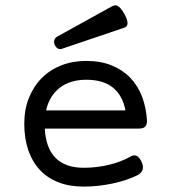

<svg xmlns="http://www.w3.org/2000/svg" viewBox="-20 -691 640 722"><path d="M148.4 -207.5Q152.3 -133.8 189.2 -96.9Q226.1 -60.1 294.4 -60.1Q343.8 -60.1 390.1 -71.3Q436.5 -82.5 470.2 -102.1Q485.8 -110.8 496.3 -103.5Q506.8 -96.2 513.2 -80.6Q520 -64.9 516.1 -52.5Q512.2 -40 496.1 -31.7Q477.1 -22.5 453.9 -14.6Q430.7 -6.8 404.5 -1.2Q378.4 4.4 350.6 7.6Q322.8 10.7 294.4 10.7Q240.7 10.7 199.2 -5.6Q157.7 -22 129.4 -52.5Q101.1 -83 86.2 -126.7Q71.3 -170.4 71.3 -225.6Q71.3 -278.8 88.6 -322.5Q106 -366.2 136.7 -397.2Q167.5 -428.2 210.2 -445.1Q252.9 -461.9 304.2 -461.9Q358.4 -461.9 399.9 -445.1Q441.4 -428.2 470 -398.4Q498.5 -368.7 514.2 -327.6Q529.8 -286.6 532.7 -237.8Q532.7 -221.2 525.6 -214.4Q518.6 -207.5 502 -207.5ZM304.2 -391.1Q243.2 -391.1 204.3 -360.6Q165.5 -330.1 153.3 -275.9H451.7Q441.4 -331.1 405.3 -361.1Q369.1 -391.1 304.2 -391.1ZM397.9 -665.5Q404.3 -668.9 409.9 -670.4Q415.5 -671.9 421.1 -669.4Q426.8 -667 433.1 -659.9Q439.5 -652.8 447.3 -639.2Q454.6 -626 457.3 -616.9Q460 -607.9 459.5 -601.8Q459 -595.7 455.6 -592Q452.1 -588.4 447.3 -586.9L212.4 -507.3Q203.1 -504.4 196 -509.5Q189 -514.6 185.5 -522.9Q182.1 -531.2 184.3 -539.8Q186.5 -548.3 194.8 -553.2Z"/></svg>

Font: Courier Prime
Style: Regular
Weight: 400
Designer: Alan Dague-Greene
Foundry: Quote-Unquote Apps
Version: Version 1.203